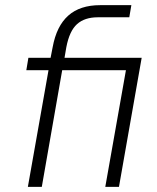

<svg xmlns="http://www.w3.org/2000/svg" viewBox="-20 -724 607 744"><path d="M441 0H388L468 -452H221L142 0H88L168 -452H82L90 -500H176L184 -541Q199 -623 244.5 -663.5Q290 -704 368 -704H489L481 -657H359Q308 -657 278.5 -630.5Q249 -604 237 -541L230 -500H529Z"/></svg>

Font: Bai Jamjuree Light
Style: Italic
Weight: 300
Italic angle: -10°
Version: Version 1.000; ttfautohint (v1.6)